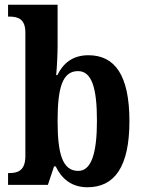

<svg xmlns="http://www.w3.org/2000/svg" viewBox="-20 -780 608 810"><path d="M349 10C463 10 526 -76 526 -269C526 -462 465 -547 353 -547C287 -547 246 -513 222 -463H217C220 -493 223 -552 223 -586V-760H14V-710H19C56 -710 87 -700 87 -643V-121C87 -59 53 -50 21 -50H14V0H182L208 -78H215C240 -26 282 10 349 10ZM310 -59C242 -59 223 -135 223 -270C223 -409 243 -480 309 -480C366 -480 389 -412 389 -271C389 -135 366 -59 310 -59Z"/></svg>

Font: Noto Serif Bengali Condensed
Style: Bold
Weight: 700
Width: 3
Designer: Juan Bruce, Universal Thirst, Indian Type Foundry and the Monotype Design Team.
Foundry: Monotype Imaging Inc.
Version: Version 2.003